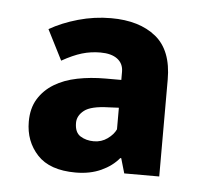

<svg xmlns="http://www.w3.org/2000/svg" viewBox="-35 -630 430 399"><g transform="rotate(5 180.0 -430.0)"><path d="M54 -559Q80 -574 113.5 -583.5Q147 -593 182 -593Q241 -593 275.5 -565Q310 -537 310 -476V-274H237L228 -305H226Q212 -288 189 -277.5Q166 -267 136 -267Q82 -267 56 -295Q30 -323 30 -364Q30 -392 42 -411.5Q54 -431 74.5 -443.5Q95 -456 122.5 -461.5Q150 -467 181 -467H214V-484Q214 -501 201.5 -510.5Q189 -520 166 -520Q146 -520 127.5 -514.5Q109 -509 86 -496ZM214 -409 193 -408Q156 -407 142 -396Q128 -385 128 -370Q128 -350 140 -342.5Q152 -335 168 -335Q184 -335 196.5 -344Q209 -353 214 -364Z"/></g></svg>

Font: Mukta ExtraBold
Style: Regular
Weight: 800
Designer: Girish Dalvi and Yashodeep Gholap
Foundry: Ek Type
Version: Version 2.538;PS 1.002;hotconv 16.6.51;makeotf.lib2.5.65220;